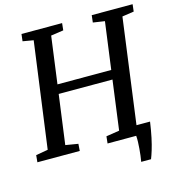

<svg xmlns="http://www.w3.org/2000/svg" viewBox="-129 -852 1026 1114"><g transform="rotate(-15 383.5 -295.0)"><path d="M581 153.5Q584 136.5 586.5 116.5Q589 96.5 590.5 76.2Q592 56 592.8 36.5Q593.5 17 592 0L538.5 -59H691Q683.5 -6.5 674.8 34.2Q666 75 657 104.2Q648 133.5 640 153.5ZM-1.5 0 2.5 -42 75 -54.5 161 -689.5 97 -700.5 102 -743H346L341.5 -700.5L266 -689.5L228 -406.5H551L589 -689.5L519 -700L524 -743H769.5L764.5 -700L694 -689.5L609 -54.5L681 -42L677.5 0H420L424.5 -42L504 -54.5L543.5 -351H220.5L180.5 -54.5L256 -42L253 0Z"/></g></svg>

Font: Merriweather 24pt
Style: Italic
Weight: 400
Italic angle: -7.8°
Designer: Eben Sorkin
Foundry: Eben Sorkin
Version: Version 2.101